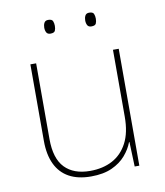

<svg xmlns="http://www.w3.org/2000/svg" viewBox="-81 -776 735 854"><g transform="rotate(-10 286.5 -349.5)"><path d="M481 -528V0H460L456 -111H454Q443 -81 419 -53Q395 -25 356.5 -7.5Q318 10 262 10Q203 10 163 -12Q123 -34 102.5 -77Q82 -120 82 -182V-528H108V-186Q108 -98 148 -56.5Q188 -15 262 -15Q320 -15 363 -38Q406 -61 430.5 -107.5Q455 -154 455 -226V-528ZM171 -678Q171 -690 176 -699.5Q181 -709 194 -709Q211 -709 215 -699.5Q219 -690 219 -678Q219 -665 215 -656Q211 -647 194 -647Q181 -647 176 -656Q171 -665 171 -678ZM356 -678Q356 -690 361 -699.5Q366 -709 379 -709Q396 -709 400 -699.5Q404 -690 404 -678Q404 -665 400 -656Q396 -647 379 -647Q366 -647 361 -656Q356 -665 356 -678Z"/></g></svg>

Font: Noto Sans Hebrew Thin
Style: Regular
Weight: 250
Designer: Monotype Design Team
Foundry: Monotype Imaging Inc.
Version: Version 2.003